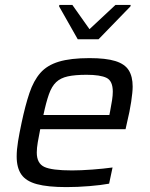

<svg xmlns="http://www.w3.org/2000/svg" viewBox="-20 -755 611 783"><path d="M251 8Q175 8 130.5 -4Q86 -16 67 -43.5Q48 -71 48 -117Q48 -144 53.5 -178Q59 -212 68 -254Q83 -325 100 -375.5Q117 -426 144.5 -457.5Q172 -489 220 -503.5Q268 -518 345 -518Q412 -518 450.5 -506Q489 -494 505 -468.5Q521 -443 521 -402Q521 -380 515 -340Q509 -300 498 -255L492 -228H144Q138 -198 134 -174.5Q130 -151 130 -133Q130 -89 160.5 -74.5Q191 -60 274 -60Q310 -60 356.5 -63.5Q403 -67 439 -72L425 -6Q393 0 344.5 4Q296 8 251 8ZM157 -286H426L429 -301Q434 -327 437 -346.5Q440 -366 440 -381Q440 -425 414.5 -437.5Q389 -450 333 -450Q286 -450 256.5 -443.5Q227 -437 209 -420Q191 -403 179.5 -370.5Q168 -338 157 -286ZM297 -595 221 -729 222 -735H275L345 -636L451 -735H513L512 -729L382 -595Z"/></svg>

Font: Saira
Style: Italic
Weight: 400
Italic angle: -12°
Designer: Hector Gatti with collaboration of the Omnibus-Type team
Foundry: Omnibus-Type
Version: Version 1.100; ttfautohint (v1.8.3)